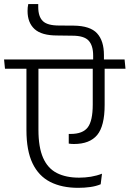

<svg xmlns="http://www.w3.org/2000/svg" viewBox="-39 -923 637 944"><path d="M149 -888.5Q149 -889.5 149 -895.8Q149 -902 149 -903H100Q98 -894.5 97.2 -886Q96.5 -877.5 96.5 -869Q96.5 -811.5 131 -780Q165.5 -748.5 242 -748.5L317 -747.5Q374.5 -747.5 396.8 -723.2Q419 -699 419 -650V-619.5H472V-652.5Q472 -722.5 438.2 -759.2Q404.5 -796 323.5 -797L251.5 -797.5Q193.5 -797.5 171.2 -819.8Q149 -842 149 -888.5ZM-14.5 -585H578L573.5 -630.5H-19ZM150 -284.5V-599.5H91V-283Q91 -182.5 121 -120Q151 -57.5 208 -28.5Q265 0.5 345.5 0.5Q377 0.5 405.2 -3.5Q433.5 -7.5 456 -17L462.5 -69Q437 -59 408.2 -54.2Q379.5 -49.5 350 -49.5Q285 -49.5 240.2 -72.5Q195.5 -95.5 172.8 -147.2Q150 -199 150 -284.5ZM475.5 -407V-599.5L417 -599V-409Q417 -329 392.5 -296.8Q368 -264.5 308.5 -264.5Q307.5 -264.5 304 -264.5Q300.5 -264.5 299 -264.5V-217Q305 -216 311.5 -215.5Q318 -215 324.5 -215Q402 -215 438.8 -259.2Q475.5 -303.5 475.5 -407Z"/></svg>

Font: Anek Devanagari Medium Light
Style: Regular
Weight: 300
Version: Version 1.003